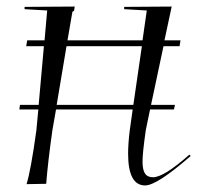

<svg xmlns="http://www.w3.org/2000/svg" viewBox="-20 -561 602 586"><path d="M531 -438 528 -420H479L441 -241H514L511 -227H438L425 -164Q415 -94 415 -68Q415 -43 422.5 -31.5Q430 -20 447 -20Q480 -20 558 -89L562 -85Q459 5 423 5Q371 5 371 -92Q371 -122 376 -163L385 -227H151L140 -164Q126 -65 121 0L61 1Q74 -40 91 -163L97 -227H39L41 -241H98L114 -420H60L63 -438H116L124 -529L55 -533V-540L208 -541L206 -528L201 -525L186 -438H415L428 -529L359 -533V-540L504 -541L482 -438ZM413 -420H183L153 -241H387Z"/></svg>

Font: Kleymissky
Style: Regular
Weight: 500
Italic angle: -8°
Designer: gluk
Foundry: gluk
Version: Version 0.283